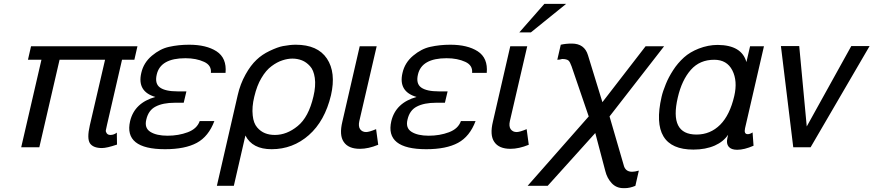

<svg xmlns="http://www.w3.org/2000/svg" viewBox="-20 -764 4531 996"><path d="M553 -64Q571 -64 586 -76L587 -14Q534 4 509 4Q464 4 447 -20Q430 -45 446 -114L525 -454H289L184 0H90L195 -454H125L141 -524H693L677 -454H613L535 -116Q530 -95 529 -88Q528 -80 534 -72Q540 -64 553 -64Z M1092 -136Q1062 -56 1001 -23Q940 10 836 10Q729 10 683.5 -26.5Q638 -63 655 -136Q678 -231 786 -261Q690 -289 713 -386Q725 -439 768 -475Q811 -511 857 -521Q906 -532 961 -532Q1050 -532 1103 -498Q1157 -463 1150 -386H1074Q1078 -425 1039 -443Q998 -462 942 -462Q812 -462 793 -377Q782 -330 810 -310Q838 -290 901 -290H947L933 -231H887Q825 -231 787 -211Q750 -192 739 -144Q728 -100 760 -80Q792 -60 849 -60Q906 -60 954 -78Q1002 -96 1016 -136Z M1406 -64Q1468 -64 1524 -110Q1581 -156 1606 -264Q1619 -318 1613 -360Q1607 -401 1588 -421Q1569 -442 1546 -451Q1523 -460 1497 -460Q1472 -460 1445 -451Q1417 -442 1389 -421Q1360 -400 1336 -359Q1313 -321 1299 -262Q1286 -209 1291 -165Q1295 -125 1314 -103Q1332 -82 1355 -73Q1377 -64 1406 -64ZM1213 -270Q1226 -328 1254 -378Q1280 -425 1311 -454Q1339 -481 1379 -500Q1421 -520 1448 -525Q1486 -532 1514 -532Q1628 -532 1676 -460Q1724 -388 1697 -270Q1665 -136 1582 -63Q1499 10 1389 10Q1289 10 1253 -61L1193 200H1105Z M1844 -136Q1838 -109 1848 -94Q1859 -79 1879 -79Q1895 -79 1931 -94L1942 -13Q1891 8 1847 8Q1787 8 1763 -28Q1739 -63 1756 -133L1846 -524H1934Z M2447 -136Q2417 -56 2356 -23Q2295 10 2191 10Q2084 10 2038.5 -26.5Q1993 -63 2010 -136Q2033 -231 2141 -261Q2045 -289 2068 -386Q2080 -439 2123 -475Q2166 -511 2212 -521Q2261 -532 2316 -532Q2405 -532 2458 -498Q2512 -463 2505 -386H2429Q2433 -425 2394 -443Q2353 -462 2297 -462Q2167 -462 2148 -377Q2137 -330 2165 -310Q2193 -290 2256 -290H2302L2288 -231H2242Q2180 -231 2142 -211Q2105 -192 2094 -144Q2083 -100 2115 -80Q2147 -60 2204 -60Q2261 -60 2309 -78Q2357 -96 2371 -136Z M2804 -744H2917L2734 -596H2674ZM2625 -136Q2619 -109 2629 -94Q2640 -79 2660 -79Q2676 -79 2712 -94L2723 -13Q2672 8 2628 8Q2568 8 2544 -28Q2520 -63 2537 -133L2627 -524H2715Z M3276 200Q3247 212 3222 212H3214Q3177 212 3153 186Q3129 160 3120 123L3068 -74L2821 200H2717L3034 -160L2945 -420Q2937 -443 2929 -450Q2919 -458 2896 -458Q2884 -454 2871 -454L2889 -532Q2915 -538 2946 -538Q3012 -538 3030 -478L3105 -234L3329 -524H3425L3142 -160L3215 91Q3223 127 3259 127Q3273 127 3294 121Z M3789 -266Q3807 -344 3779 -399Q3751 -454 3685 -454Q3610 -454 3564 -402Q3517 -349 3496 -258Q3451 -66 3593 -66Q3665 -66 3716 -117Q3766 -167 3789 -266ZM3412 -262Q3418 -289 3434 -328Q3448 -363 3472 -400Q3495 -436 3528 -466Q3559 -494 3605 -512Q3654 -531 3703 -531Q3828 -530 3852 -442L3871 -524H3943L3845 -99Q3838 -68 3859 -68Q3870 -68 3884 -77L3889 -8Q3841 13 3804 13Q3773 13 3760 -3Q3747 -19 3753 -46L3757 -65Q3733 -29 3688 -9Q3640 12 3577 12Q3349 12 3412 -262Z M4095 0 4031 -525H4126L4165 -108L4396 -525H4491L4185 0H4175H4105Z"/></svg>

Font: Miedinger
Style: Italic
Weight: 400
Italic angle: -13°
Version: Version 001.000